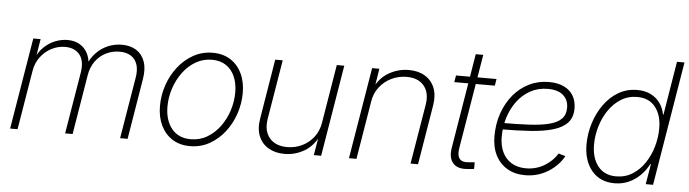

<svg xmlns="http://www.w3.org/2000/svg" viewBox="-46 -920 4024 1121"><g transform="rotate(5 1965.5 -359.0)"><path d="M37.1 0 126 -535.6H168.9L148.9 -413.6L140.6 -415Q159.7 -460 189.9 -488.5Q220.2 -517.1 255.9 -530.8Q291.5 -544.4 326.7 -544.4Q367.7 -544.4 397.5 -527.1Q427.2 -509.8 443.6 -479Q460 -448.2 460.4 -406.7L450.2 -409.7Q466.8 -451.7 496.3 -481.9Q525.9 -512.2 564.2 -528.3Q602.5 -544.4 645 -544.4Q695.8 -544.4 730.5 -522Q765.1 -499.5 779.8 -457.3Q794.4 -415 784.2 -355L725.6 0H681.6L741.2 -357.9Q749.5 -406.2 738.3 -438.5Q727.1 -470.7 700.4 -486.8Q673.8 -502.9 635.7 -502.9Q592.8 -502.9 555.9 -484.6Q519 -466.3 494.1 -432.1Q469.2 -397.9 461.4 -351.6L403.3 0H359.4L419.4 -360.8Q430.7 -429.2 401.9 -466.1Q373 -502.9 315.9 -502.9Q273.9 -502.9 236.3 -483.4Q198.7 -463.9 172.4 -429Q146 -394 138.2 -347.2L80.6 0Z M1091.3 10.7Q1031.7 10.7 988.3 -16.8Q944.8 -44.4 920.9 -93.8Q897 -143.1 897 -208Q897 -270.5 917.2 -330.3Q937.5 -390.1 975.1 -438.2Q1012.7 -486.3 1064.2 -515.1Q1115.7 -543.9 1178.2 -543.9Q1237.8 -543.9 1281.2 -516.4Q1324.7 -488.8 1348.4 -439.5Q1372.1 -390.1 1372.1 -325.2Q1372.1 -262.7 1351.8 -202.6Q1331.5 -142.6 1293.9 -94.5Q1256.3 -46.4 1204.8 -17.8Q1153.3 10.7 1091.3 10.7ZM1092.3 -29.8Q1146 -29.8 1189.2 -55.7Q1232.4 -81.5 1263.7 -124.3Q1294.9 -167 1311.5 -219.2Q1328.1 -271.5 1328.1 -324.7Q1328.1 -377.4 1310.5 -417.5Q1293 -457.5 1259.3 -480.2Q1225.6 -502.9 1177.2 -502.9Q1125 -502.9 1081.8 -477.8Q1038.6 -452.6 1007.1 -410.2Q975.6 -367.7 958.3 -315.2Q940.9 -262.7 940.9 -208Q940.9 -128.9 980.5 -79.3Q1020 -29.8 1092.3 -29.8Z M1645.5 7.8Q1590.8 7.8 1551.3 -15.4Q1511.7 -38.6 1493.9 -82Q1476.1 -125.5 1486.3 -185.5L1543.9 -535.6H1587.9L1530.3 -188Q1518.6 -117.2 1553.7 -75.2Q1588.9 -33.2 1657.7 -33.2Q1704.1 -33.2 1744.6 -52.7Q1785.2 -72.3 1812.7 -108.2Q1840.3 -144 1848.1 -192.4L1904.8 -535.6H1948.7L1859.9 0H1816.9L1837.4 -121.6H1846.2Q1814.9 -55.2 1761.2 -23.7Q1707.5 7.8 1645.5 7.8Z M2123.5 -342.3 2066.9 0H2022.9L2111.8 -535.6H2154.3L2134.8 -414.6L2125 -415.5Q2156.2 -481.4 2210.7 -512.5Q2265.1 -543.5 2326.7 -543.5Q2382.8 -543.5 2421.9 -519.8Q2460.9 -496.1 2478.3 -452.6Q2495.6 -409.2 2485.4 -348.6L2427.7 0H2383.8L2441.9 -349.1Q2453.6 -419.9 2419.7 -461.2Q2385.7 -502.4 2317.9 -502.4Q2271 -502.4 2229.5 -482.7Q2188 -462.9 2159.7 -426.8Q2131.3 -390.6 2123.5 -342.3Z M2840.8 -535.6 2834.5 -496.1H2596.7L2603.5 -535.6ZM2707.5 -669.4H2751.5L2659.2 -113.3Q2652.3 -70.3 2668.7 -51.3Q2685.1 -32.2 2725.1 -37.6Q2731.9 -38.1 2740.5 -39.1Q2749 -40 2756.3 -40.5V-1.5Q2748 0 2738.3 1Q2728.5 2 2718.8 2.4Q2659.7 8.3 2632.8 -22.7Q2606 -53.7 2615.2 -110.8Z M3055.2 9.3Q2995.6 9.3 2951.2 -16.6Q2906.7 -42.5 2882.3 -90.1Q2857.9 -137.7 2857.9 -202.6Q2857.9 -274.4 2879.4 -336.7Q2900.9 -398.9 2939.9 -445.8Q2979 -492.7 3032 -518.8Q3085 -544.9 3147.9 -544.9Q3199.7 -544.9 3235.8 -527.6Q3272 -510.3 3290.8 -478.5Q3309.6 -446.8 3309.6 -404.3Q3309.6 -352.1 3281.5 -320.8Q3253.4 -289.6 3199.2 -273.2Q3145 -256.8 3067.1 -251.2Q2989.3 -245.6 2890.1 -245.6L2894 -283.2Q2984.4 -283.2 3054 -286.9Q3123.5 -290.5 3170.7 -302.5Q3217.8 -314.5 3241.9 -338.6Q3266.1 -362.8 3266.1 -403.8Q3266.1 -450.2 3235.1 -477.3Q3204.1 -504.4 3145 -504.4Q3088.4 -504.4 3043 -479.5Q2997.6 -454.6 2965.8 -412.1Q2934.1 -369.6 2917.2 -315.4Q2900.4 -261.2 2900.4 -202.1Q2900.4 -151.9 2918.5 -113.3Q2936.5 -74.7 2971.7 -53Q3006.8 -31.2 3057.1 -31.2Q3115.2 -31.2 3163.8 -59.8Q3212.4 -88.4 3240.2 -133.8L3280.8 -122.1Q3248.5 -64 3188.2 -27.3Q3127.9 9.3 3055.2 9.3Z M3579.6 10.7Q3494.6 10.7 3446 -47.6Q3397.5 -106 3397.5 -201.7Q3397.5 -263.7 3416.3 -324.5Q3435.1 -385.3 3470 -434.8Q3504.9 -484.4 3554.4 -513.9Q3604 -543.5 3666 -543.5Q3712.4 -543.5 3746.1 -526.1Q3779.8 -508.8 3800.3 -479.2Q3820.8 -449.7 3827.1 -413.6H3830.1L3881.8 -727.5H3925.8L3805.2 0H3762.2L3782.2 -118.7H3778.3Q3759.8 -82 3730.2 -52.7Q3700.7 -23.4 3662.8 -6.3Q3625 10.7 3579.6 10.7ZM3585.4 -30.3Q3639.2 -30.3 3681.4 -56.9Q3723.6 -83.5 3752.9 -127.7Q3782.2 -171.9 3797.4 -225.1Q3812.5 -278.3 3812.5 -331.1Q3812.5 -408.7 3775.4 -455.8Q3738.3 -502.9 3669.4 -502.9Q3616.2 -502.9 3574 -476.6Q3531.7 -450.2 3502.2 -406.7Q3472.7 -363.3 3457 -310.3Q3441.4 -257.3 3441.4 -204.1Q3441.4 -125.5 3479 -77.9Q3516.6 -30.3 3585.4 -30.3Z"/></g></svg>

Font: Inter 20pt ExtraLight
Style: Italic
Weight: 250
Italic angle: -9.3988°
Version: Version 4.001;git-66647c0bb